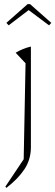

<svg xmlns="http://www.w3.org/2000/svg" viewBox="-20 -713 269 932"><path d="M11 199 6 193 95 60 104 -406 56 -457Q91 -478 130 -487V1Q130 61 99 108Q68 155 11 199ZM126 -693 229 -602 218 -590 119 -664 22 -590 11 -602 114 -693Z"/></svg>

Font: Piazzolla Thin
Style: Regular
Weight: 100
Designer: Juan Pablo del Peral
Foundry: Huerta Tipografica
Version: Version 1.330